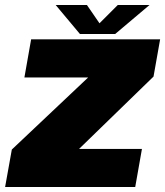

<svg xmlns="http://www.w3.org/2000/svg" viewBox="-38 -751 662 771"><path d="M-17.5 0H505L532 -153H280L280.5 -154L578.5 -443.5L605 -593H87L60 -440H316L315.5 -439.5L9.5 -150.5ZM283 -614.5H424.5L562.5 -731H435L361.5 -657.5L311 -731H185.5Z"/></svg>

Font: Anybody Thin Black
Style: Italic
Weight: 900
Italic angle: -10°
Version: Version 1.113;gftools[0.9.25]